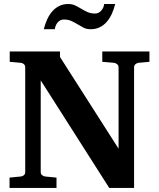

<svg xmlns="http://www.w3.org/2000/svg" viewBox="-20 -924 784 944"><path d="M661.1 -615.2Q652.8 -614.3 646 -608.4Q639.2 -602.5 639.2 -592.8V0H517.1L180.2 -528.8V-78.1Q180.2 -68.4 187 -62.7Q193.8 -57.1 202.1 -56.2L257.8 -50.8V0H26.9V-50.8L82 -56.2Q91.3 -57.1 97.7 -62.7Q104 -68.4 104 -78.1V-592.8Q104 -602.5 97.7 -608.4Q91.3 -614.3 82 -615.2L27.8 -620.1V-670.9H274.9V-644L563 -192.9V-592.8Q563 -602.5 555.9 -608.4Q548.8 -614.3 540 -615.2L482.9 -620.1V-670.9H714.8V-620.1ZM546.4 -904.3Q540 -878.4 529.8 -856Q519.5 -833.5 504.9 -816.7Q490.2 -799.8 470.5 -790Q450.7 -780.3 425.3 -780.3Q405.8 -780.3 391.1 -787.8Q376.5 -795.4 362.1 -804.2Q347.7 -813 331.5 -820.6Q315.4 -828.1 293.5 -828.1Q276.9 -828.1 264.4 -814.5Q252 -800.8 249.5 -780.3H195.3Q201.7 -806.2 211.9 -828.6Q222.2 -851.1 236.8 -867.9Q251.5 -884.8 271 -894.5Q290.5 -904.3 315.4 -904.3Q335 -904.3 350.1 -897Q365.2 -889.6 379.6 -880.9Q394 -872.1 410.2 -864.7Q426.3 -857.4 448.2 -857.4Q456.1 -857.4 463.6 -861.1Q471.2 -864.7 477.1 -871.1Q482.9 -877.4 487.1 -886Q491.2 -894.5 492.2 -904.3Z"/></svg>

Font: Charis SIL Eur
Style: Bold
Weight: 700
Foundry: SIL International
Version: Version 5.000